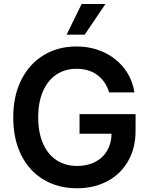

<svg xmlns="http://www.w3.org/2000/svg" viewBox="-20 -955 765 984"><path d="M372.1 -602.5Q314.5 -602.5 270 -573.5Q225.6 -544.4 200.7 -488.3Q175.8 -432.1 175.8 -354.5Q175.8 -275.4 200.7 -219Q225.6 -162.6 270.5 -133.5Q315.4 -104.5 375 -104.5Q427.7 -104.5 467.3 -124.8Q506.8 -145 528.8 -182.4Q550.8 -219.7 551.8 -269.5H387.7V-370.1H674.8V-285.2Q674.8 -195.8 636.5 -129.2Q598.1 -62.5 530.3 -26.4Q462.4 9.8 375 9.8Q277.8 9.8 203.6 -34.4Q129.4 -78.6 88.6 -160.6Q47.9 -242.7 47.9 -353.5Q47.9 -464.4 89.6 -546.6Q131.3 -628.9 204.8 -672.9Q278.3 -716.8 371.1 -716.8Q448.2 -716.8 512.2 -687Q576.2 -657.2 617.2 -603.8Q658.2 -550.3 668.9 -481.4H539.1Q522 -538.6 478.8 -570.6Q435.5 -602.5 372.1 -602.5ZM398.4 -934.6H520.5L414.1 -777.3H321.3Z"/></svg>

Font: Pretendard Std SemiBold
Style: Regular
Weight: 600
Designer: Base glyphs from Inter by Rasmus Andersson; Hangeul glyphs from Noto Sans CJK(Source Han Sans) by Jang Soo-young and Kan
Foundry: Kil Hyung-jin
Version: Version 1.309